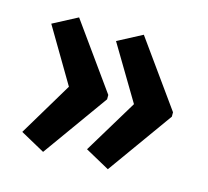

<svg xmlns="http://www.w3.org/2000/svg" viewBox="-72 -567 642 593"><g transform="rotate(15 249.5 -270.0)"><path d="M468 -263 319 -55 241 -98 345 -270 241 -444 319 -485 468 -277ZM261 -263 112 -55 34 -98 137 -270 34 -444 112 -485 261 -277Z"/></g></svg>

Font: Noto Sans Tamil ExtraCondensed SemiBold
Style: Regular
Weight: 600
Width: 2
Designer: Jelle Bosma - Monotype Design Team
Foundry: Monotype Imaging Inc.
Version: Version 2.004; ttfautohint (v1.8.4.7-5d5b)